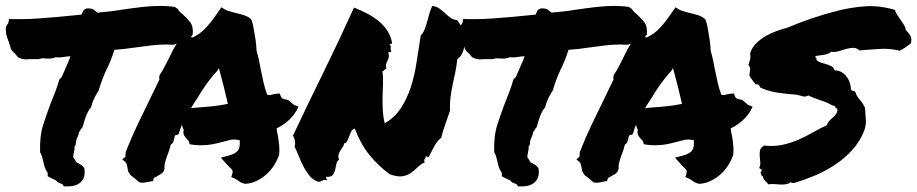

<svg xmlns="http://www.w3.org/2000/svg" viewBox="-20 -624 3181 666"><path d="M555.7 -469.7Q531.2 -469.7 502.9 -466.3Q474.6 -462.9 447.3 -459Q427.7 -456.1 409.7 -454.1Q391.6 -452.1 377 -451.2Q370.1 -429.7 363.3 -413.1Q356.4 -396.5 348.6 -380.9Q340.8 -364.3 334.5 -347.2Q328.1 -330.1 322.3 -310.5Q312.5 -294.9 306.2 -281.7Q299.8 -268.6 295.9 -252Q284.2 -237.3 278.3 -221.2Q272.5 -205.1 269.5 -193.4L265.6 -181.6Q259.8 -175.8 258.8 -172.4Q257.8 -168.9 253.9 -166Q252.9 -155.3 247.1 -144.5Q245.1 -139.6 244.1 -135.3Q243.2 -130.9 243.2 -128.9Q243.2 -119.1 238.3 -116.2Q239.3 -111.3 238.3 -106Q237.3 -100.6 236.3 -95.7Q233.4 -84 234.4 -77.1Q237.3 -73.2 239.7 -70.3Q242.2 -67.4 243.2 -62.5Q249 -58.6 252 -57.6Q255.9 -54.7 263.7 -50.8L272.5 -41Q277.3 -12.7 263.7 3.9Q249 22.5 213.9 22.5H202.1Q197.3 17.6 196.3 14.6Q188.5 11.7 183.6 9.8Q178.7 7.8 174.8 2Q162.1 -3.9 154.3 -7.8L145.5 -12.7Q145.5 -23.4 145.5 -24.4Q138.7 -33.2 135.3 -43.9Q131.8 -54.7 129.9 -65.4Q127.9 -74.2 125.5 -82Q123 -89.8 119.1 -95.7Q117.2 -152.3 129.9 -191.4Q142.6 -230.5 156.2 -266.6Q164.1 -286.1 171.9 -306.2Q179.7 -326.2 185.5 -347.7L194.3 -357.4Q201.2 -373 205.6 -383.3Q210 -393.6 214.8 -404.3Q217.8 -411.1 220.2 -417.5Q222.7 -423.8 224.6 -428.7Q218.8 -428.7 213.9 -428.2Q209 -427.7 204.1 -426.8Q198.2 -425.8 193.4 -425.3Q188.5 -424.8 183.6 -424.8Q176.8 -424.8 173.8 -425.8Q163.1 -420.9 150.4 -420.9H140.6Q137.7 -420.9 135.3 -421.4Q132.8 -421.9 130.9 -421.9Q121.1 -421.9 115.2 -418.9Q103.5 -418.9 92.8 -418.9H83Q81.1 -418.9 78.1 -418.5Q75.2 -418 73.2 -418Q66.4 -418 58.6 -419.4Q50.8 -420.9 42 -425.8Q30.3 -441.4 26.4 -442.4L17.6 -454.1Q16.6 -460 14.6 -465.3Q12.7 -470.7 10.7 -477.5Q6.8 -487.3 3.4 -498.5Q0 -509.8 0 -525.4Q1 -533.2 3.9 -537.1Q6.8 -541 8.8 -543.9L11.7 -558.6L24.4 -557.6H51.8Q83 -557.6 115.2 -560.1Q147.5 -562.5 181.6 -565.4Q201.2 -567.4 221.2 -569.3Q241.2 -571.3 262.7 -573.2Q266.6 -582 270.5 -589.8L280.3 -594.7Q297.9 -595.7 305.2 -590.3Q312.5 -585 317.4 -580.1Q338.9 -582 360.8 -584.5Q382.8 -586.9 405.3 -590.8Q438.5 -595.7 472.2 -599.6Q505.9 -603.5 537.1 -603.5Q550.8 -603.5 563.5 -602.5Q576.2 -601.6 586.9 -599.6L596.7 -592.8Q599.6 -586.9 605 -582Q610.4 -577.1 616.2 -572.3Q627.9 -561.5 639.6 -546.9Q651.4 -532.2 648.4 -503.9Q640.6 -492.2 636.7 -490.2L627.9 -478.5L618.2 -479.5Q612.3 -479.5 607.4 -478Q602.5 -476.6 597.7 -474.6Q593.8 -472.7 589.8 -471.2Q585.9 -469.7 581.1 -468.8Q572.3 -468.8 566.9 -469.2Q561.5 -469.7 555.7 -469.7Z M946.3 -82Q940.4 -65.4 929.2 -48.3Q918 -31.2 902.8 -18.1Q887.7 -4.9 869.1 3.9Q850.6 12.7 830.1 13.7Q817.4 10.7 813 7.3Q808.6 3.9 803.7 1Q800.8 -1 798.3 -2.4Q795.9 -3.9 793.9 -4.9L782.2 -9.8L786.1 -22.5Q788.1 -30.3 785.2 -34.7Q782.2 -39.1 773.4 -46.9Q770.5 -49.8 767.6 -52.7Q764.6 -55.7 762.7 -58.6L746.1 -77.1L772.5 -84Q796.9 -90.8 805.2 -101.6Q813.5 -112.3 811.5 -137.7Q792 -141.6 778.8 -138.7Q765.6 -135.7 752 -131.8Q734.4 -127 716.3 -123.5Q698.2 -120.1 676.8 -120.1Q668.9 -120.1 662.1 -120.6Q655.3 -121.1 647.5 -122.1L637.7 -124Q635.7 -134.8 633.8 -136.2Q631.8 -137.7 629.9 -139.6Q625 -144.5 619.6 -152.8Q614.3 -161.1 617.2 -173.8Q612.3 -182.6 611.3 -191.4Q605.5 -179.7 602.5 -167L598.6 -157.2L588.9 -155.3Q586.9 -154.3 585.9 -150.9Q585 -147.5 585 -145.5L580.1 -128.9Q578.1 -127 576.2 -125.5Q574.2 -124 572.3 -122.1Q570.3 -113.3 567.4 -104.5Q564.5 -95.7 561.5 -87.9Q556.6 -75.2 553.2 -63Q549.8 -50.8 550.8 -39.1L546.9 -28.3Q542 -22.5 536.1 -19Q530.3 -15.6 524.4 -12.7Q522.5 -10.7 519 -9.3Q515.6 -7.8 513.7 -6.8L510.7 3.9L499 5.9Q488.3 7.8 483.9 8.8Q479.5 9.8 473.6 9.8L463.9 8.8Q453.1 0 447.3 -5.4Q441.4 -10.7 433.6 -15.6Q424.8 -27.3 423.8 -33.2Q422.9 -39.1 421.9 -43.9Q419.9 -49.8 419.4 -53.7Q418.9 -57.6 417 -59.6L404.3 -71.3L415 -80.1L416 -96.7Q435.5 -146.5 457.5 -192.4Q479.5 -238.3 502.9 -286.1Q510.7 -301.8 518.1 -317.4Q525.4 -333 533.2 -348.6Q532.2 -351.6 532.2 -355.5Q532.2 -359.4 534.2 -364.3Q544.9 -380.9 551.8 -394Q558.6 -407.2 565.4 -420.9Q573.2 -437.5 581.5 -453.1Q589.8 -468.8 602.5 -485.4L618.2 -492.2Q621.1 -493.2 625 -494.6Q628.9 -496.1 633.8 -496.1L648.4 -494.1Q675.8 -506.8 696.3 -529.8Q716.8 -552.7 738.3 -585L748 -598.6L760.7 -590.8Q765.6 -587.9 774.4 -585.4Q783.2 -583 793 -580.1Q810.5 -576.2 826.2 -571.3Q841.8 -566.4 851.6 -556.6Q857.4 -541 858.4 -533.2Q859.4 -525.4 861.3 -517.6Q864.3 -501 866.7 -484.4Q869.1 -467.8 870.1 -447.3Q875 -430.7 878.4 -414.6Q881.8 -398.4 884.8 -381.8Q889.6 -358.4 894.5 -336.4Q899.4 -314.5 907.2 -294.9Q915 -294.9 917 -293.9Q921.9 -295.9 927.2 -296.9Q932.6 -297.9 939.5 -298.8L950.2 -299.8L954.1 -290Q955.1 -285.2 963.9 -280.3Q976.6 -279.3 982.4 -274.9Q988.3 -270.5 993.2 -265.6Q997.1 -261.7 1001 -259.8L1015.6 -253.9L1007.8 -239.3Q998 -221.7 980 -205.6Q961.9 -189.5 939.5 -178.7Q940.4 -172.9 940.9 -167.5Q941.4 -162.1 943.4 -156.2Q946.3 -139.6 948.2 -122.1Q950.2 -104.5 948.2 -85.9ZM664.1 -251Q693.4 -252.9 717.3 -255.4Q741.2 -257.8 770.5 -263.7Q763.7 -293 755.9 -324.7Q748 -356.4 739.3 -387.7L733.4 -377.9Q713.9 -357.4 695.8 -332Q677.7 -306.6 665 -284.2Q659.2 -275.4 653.3 -266.6Q647.5 -257.8 642.6 -249Q648.4 -250 653.8 -250Q659.2 -250 664.1 -251Z M1210.9 -177.7Q1202.1 -175.8 1198.2 -167.5Q1194.3 -159.2 1190.9 -150.4Q1187.5 -141.6 1184.1 -134.3Q1180.7 -127 1173.8 -127Q1172.9 -119.1 1168.5 -113.3Q1164.1 -107.4 1160.2 -101.1Q1156.2 -94.7 1154.3 -87.4Q1152.3 -80.1 1156.2 -70.3Q1148.4 -64.5 1146.5 -53.7Q1144.5 -43 1142.1 -33.2Q1139.6 -23.4 1133.8 -16.6Q1127.9 -9.8 1112.3 -10.7Q1109.4 -6.8 1111.3 -5.9Q1113.3 -4.9 1114.3 1Q1103.5 -1 1098.1 2.4Q1092.8 5.9 1085 6.8Q1066.4 1 1054.2 -13.7Q1042 -28.3 1032.7 -46.4Q1023.4 -64.5 1016.1 -83Q1008.8 -101.6 1002 -115.2Q1004.9 -126 1002.9 -136.2Q1001 -146.5 996.1 -153.3Q1043.9 -254.9 1100.6 -370.1Q1157.2 -485.4 1208 -597.7Q1230.5 -588.9 1252.4 -577.6Q1274.4 -566.4 1292.5 -551.8Q1310.5 -537.1 1323.2 -518.1Q1335.9 -499 1339.8 -475.6Q1337.9 -469.7 1335.4 -471.2Q1333 -472.7 1331.1 -469.7Q1335 -464.8 1335.4 -462.9Q1335.9 -460.9 1335.4 -459Q1335 -457 1335 -453.6Q1335 -450.2 1337.9 -444.3Q1334 -445.3 1332.5 -443.4Q1331.1 -441.4 1326.2 -443.4Q1330.1 -432.6 1328.6 -425.8Q1327.1 -418.9 1324.2 -413.6Q1321.3 -408.2 1319.3 -401.9Q1317.4 -395.5 1320.3 -385.7Q1317.4 -385.7 1315.9 -384.3Q1314.5 -382.8 1313.5 -381.3Q1312.5 -379.9 1311 -378.4Q1309.6 -377 1306.6 -377.9Q1309.6 -356.4 1308.6 -335Q1307.6 -313.5 1307.1 -291.5Q1306.6 -269.5 1307.6 -245.6Q1308.6 -221.7 1314.5 -196.3Q1349.6 -216.8 1370.6 -249Q1391.6 -281.2 1404.8 -321.3Q1418 -361.3 1424.8 -407.2Q1431.6 -453.1 1439.5 -501Q1448.2 -509.8 1453.1 -522.5Q1458 -535.2 1461.9 -549.3Q1465.8 -563.5 1469.7 -577.6Q1473.6 -591.8 1479.5 -603.5Q1494.1 -601.6 1504.4 -594.2Q1514.6 -586.9 1523.4 -578.6Q1532.2 -570.3 1542 -563Q1551.8 -555.7 1566.4 -553.7Q1578.1 -537.1 1587.9 -521.5Q1597.7 -505.9 1600.6 -488.3Q1595.7 -480.5 1593.3 -470.7Q1590.8 -460.9 1587.9 -451.2Q1585 -441.4 1580.1 -433.1Q1575.2 -424.8 1566.4 -418.9Q1563.5 -393.6 1559.1 -372.6Q1554.7 -351.6 1550.3 -331.1Q1545.9 -310.5 1543 -288.6Q1540 -266.6 1541 -240.2Q1533.2 -217.8 1524.4 -192.4Q1515.6 -167 1510.7 -146.5Q1495.1 -133.8 1486.3 -116.2Q1477.5 -98.6 1467.8 -81.1Q1463.9 -77.1 1462.9 -79.1Q1461.9 -81.1 1456.1 -82Q1457 -78.1 1456.1 -76.2Q1455.1 -74.2 1453.6 -72.8Q1452.1 -71.3 1451.7 -68.4Q1451.2 -65.4 1453.1 -60.5Q1439.5 -54.7 1428.7 -43.9Q1418 -33.2 1405.8 -24.4Q1393.6 -15.6 1376.5 -12.7Q1359.4 -9.8 1332 -19.5Q1292 -48.8 1261.2 -86.9Q1230.5 -125 1210.9 -177.7Z M2130.9 -469.7Q2106.4 -469.7 2078.1 -466.3Q2049.8 -462.9 2022.5 -459Q2002.9 -456.1 1984.9 -454.1Q1966.8 -452.1 1952.1 -451.2Q1945.3 -429.7 1938.5 -413.1Q1931.6 -396.5 1923.8 -380.9Q1916 -364.3 1909.7 -347.2Q1903.3 -330.1 1897.5 -310.5Q1887.7 -294.9 1881.3 -281.7Q1875 -268.6 1871.1 -252Q1859.4 -237.3 1853.5 -221.2Q1847.7 -205.1 1844.7 -193.4L1840.8 -181.6Q1835 -175.8 1834 -172.4Q1833 -168.9 1829.1 -166Q1828.1 -155.3 1822.3 -144.5Q1820.3 -139.6 1819.3 -135.3Q1818.4 -130.9 1818.4 -128.9Q1818.4 -119.1 1813.5 -116.2Q1814.5 -111.3 1813.5 -106Q1812.5 -100.6 1811.5 -95.7Q1808.6 -84 1809.6 -77.1Q1812.5 -73.2 1814.9 -70.3Q1817.4 -67.4 1818.4 -62.5Q1824.2 -58.6 1827.1 -57.6Q1831.1 -54.7 1838.9 -50.8L1847.7 -41Q1852.5 -12.7 1838.9 3.9Q1824.2 22.5 1789.1 22.5H1777.3Q1772.5 17.6 1771.5 14.6Q1763.7 11.7 1758.8 9.8Q1753.9 7.8 1750 2Q1737.3 -3.9 1729.5 -7.8L1720.7 -12.7Q1720.7 -23.4 1720.7 -24.4Q1713.9 -33.2 1710.4 -43.9Q1707 -54.7 1705.1 -65.4Q1703.1 -74.2 1700.7 -82Q1698.2 -89.8 1694.3 -95.7Q1692.4 -152.3 1705.1 -191.4Q1717.8 -230.5 1731.4 -266.6Q1739.3 -286.1 1747.1 -306.2Q1754.9 -326.2 1760.7 -347.7L1769.5 -357.4Q1776.4 -373 1780.8 -383.3Q1785.2 -393.6 1790 -404.3Q1793 -411.1 1795.4 -417.5Q1797.9 -423.8 1799.8 -428.7Q1793.9 -428.7 1789.1 -428.2Q1784.2 -427.7 1779.3 -426.8Q1773.4 -425.8 1768.6 -425.3Q1763.7 -424.8 1758.8 -424.8Q1752 -424.8 1749 -425.8Q1738.3 -420.9 1725.6 -420.9H1715.8Q1712.9 -420.9 1710.4 -421.4Q1708 -421.9 1706.1 -421.9Q1696.3 -421.9 1690.4 -418.9Q1678.7 -418.9 1668 -418.9H1658.2Q1656.2 -418.9 1653.3 -418.5Q1650.4 -418 1648.4 -418Q1641.6 -418 1633.8 -419.4Q1626 -420.9 1617.2 -425.8Q1605.5 -441.4 1601.6 -442.4L1592.8 -454.1Q1591.8 -460 1589.8 -465.3Q1587.9 -470.7 1585.9 -477.5Q1582 -487.3 1578.6 -498.5Q1575.2 -509.8 1575.2 -525.4Q1576.2 -533.2 1579.1 -537.1Q1582 -541 1584 -543.9L1586.9 -558.6L1599.6 -557.6H1627Q1658.2 -557.6 1690.4 -560.1Q1722.7 -562.5 1756.8 -565.4Q1776.4 -567.4 1796.4 -569.3Q1816.4 -571.3 1837.9 -573.2Q1841.8 -582 1845.7 -589.8L1855.5 -594.7Q1873 -595.7 1880.4 -590.3Q1887.7 -585 1892.6 -580.1Q1914.1 -582 1936 -584.5Q1958 -586.9 1980.5 -590.8Q2013.7 -595.7 2047.4 -599.6Q2081.1 -603.5 2112.3 -603.5Q2126 -603.5 2138.7 -602.5Q2151.4 -601.6 2162.1 -599.6L2171.9 -592.8Q2174.8 -586.9 2180.2 -582Q2185.5 -577.1 2191.4 -572.3Q2203.1 -561.5 2214.8 -546.9Q2226.6 -532.2 2223.6 -503.9Q2215.8 -492.2 2211.9 -490.2L2203.1 -478.5L2193.4 -479.5Q2187.5 -479.5 2182.6 -478Q2177.7 -476.6 2172.9 -474.6Q2168.9 -472.7 2165 -471.2Q2161.1 -469.7 2156.2 -468.8Q2147.5 -468.8 2142.1 -469.2Q2136.7 -469.7 2130.9 -469.7Z M2521.5 -82Q2515.6 -65.4 2504.4 -48.3Q2493.2 -31.2 2478 -18.1Q2462.9 -4.9 2444.3 3.9Q2425.8 12.7 2405.3 13.7Q2392.6 10.7 2388.2 7.3Q2383.8 3.9 2378.9 1Q2376 -1 2373.5 -2.4Q2371.1 -3.9 2369.1 -4.9L2357.4 -9.8L2361.3 -22.5Q2363.3 -30.3 2360.4 -34.7Q2357.4 -39.1 2348.6 -46.9Q2345.7 -49.8 2342.8 -52.7Q2339.8 -55.7 2337.9 -58.6L2321.3 -77.1L2347.7 -84Q2372.1 -90.8 2380.4 -101.6Q2388.7 -112.3 2386.7 -137.7Q2367.2 -141.6 2354 -138.7Q2340.8 -135.7 2327.1 -131.8Q2309.6 -127 2291.5 -123.5Q2273.4 -120.1 2252 -120.1Q2244.1 -120.1 2237.3 -120.6Q2230.5 -121.1 2222.7 -122.1L2212.9 -124Q2210.9 -134.8 2209 -136.2Q2207 -137.7 2205.1 -139.6Q2200.2 -144.5 2194.8 -152.8Q2189.5 -161.1 2192.4 -173.8Q2187.5 -182.6 2186.5 -191.4Q2180.7 -179.7 2177.7 -167L2173.8 -157.2L2164.1 -155.3Q2162.1 -154.3 2161.1 -150.9Q2160.2 -147.5 2160.2 -145.5L2155.3 -128.9Q2153.3 -127 2151.4 -125.5Q2149.4 -124 2147.5 -122.1Q2145.5 -113.3 2142.6 -104.5Q2139.6 -95.7 2136.7 -87.9Q2131.8 -75.2 2128.4 -63Q2125 -50.8 2126 -39.1L2122.1 -28.3Q2117.2 -22.5 2111.3 -19Q2105.5 -15.6 2099.6 -12.7Q2097.7 -10.7 2094.2 -9.3Q2090.8 -7.8 2088.9 -6.8L2085.9 3.9L2074.2 5.9Q2063.5 7.8 2059.1 8.8Q2054.7 9.8 2048.8 9.8L2039.1 8.8Q2028.3 0 2022.5 -5.4Q2016.6 -10.7 2008.8 -15.6Q2000 -27.3 1999 -33.2Q1998 -39.1 1997.1 -43.9Q1995.1 -49.8 1994.6 -53.7Q1994.1 -57.6 1992.2 -59.6L1979.5 -71.3L1990.2 -80.1L1991.2 -96.7Q2010.7 -146.5 2032.7 -192.4Q2054.7 -238.3 2078.1 -286.1Q2085.9 -301.8 2093.3 -317.4Q2100.6 -333 2108.4 -348.6Q2107.4 -351.6 2107.4 -355.5Q2107.4 -359.4 2109.4 -364.3Q2120.1 -380.9 2127 -394Q2133.8 -407.2 2140.6 -420.9Q2148.4 -437.5 2156.7 -453.1Q2165 -468.8 2177.7 -485.4L2193.4 -492.2Q2196.3 -493.2 2200.2 -494.6Q2204.1 -496.1 2209 -496.1L2223.6 -494.1Q2251 -506.8 2271.5 -529.8Q2292 -552.7 2313.5 -585L2323.2 -598.6L2335.9 -590.8Q2340.8 -587.9 2349.6 -585.4Q2358.4 -583 2368.2 -580.1Q2385.7 -576.2 2401.4 -571.3Q2417 -566.4 2426.8 -556.6Q2432.6 -541 2433.6 -533.2Q2434.6 -525.4 2436.5 -517.6Q2439.5 -501 2441.9 -484.4Q2444.3 -467.8 2445.3 -447.3Q2450.2 -430.7 2453.6 -414.6Q2457 -398.4 2460 -381.8Q2464.8 -358.4 2469.7 -336.4Q2474.6 -314.5 2482.4 -294.9Q2490.2 -294.9 2492.2 -293.9Q2497.1 -295.9 2502.4 -296.9Q2507.8 -297.9 2514.6 -298.8L2525.4 -299.8L2529.3 -290Q2530.3 -285.2 2539.1 -280.3Q2551.8 -279.3 2557.6 -274.9Q2563.5 -270.5 2568.4 -265.6Q2572.3 -261.7 2576.2 -259.8L2590.8 -253.9L2583 -239.3Q2573.2 -221.7 2555.2 -205.6Q2537.1 -189.5 2514.6 -178.7Q2515.6 -172.9 2516.1 -167.5Q2516.6 -162.1 2518.6 -156.2Q2521.5 -139.6 2523.4 -122.1Q2525.4 -104.5 2523.4 -85.9ZM2239.3 -251Q2268.6 -252.9 2292.5 -255.4Q2316.4 -257.8 2345.7 -263.7Q2338.9 -293 2331.1 -324.7Q2323.2 -356.4 2314.5 -387.7L2308.6 -377.9Q2289.1 -357.4 2271 -332Q2252.9 -306.6 2240.2 -284.2Q2234.4 -275.4 2228.5 -266.6Q2222.7 -257.8 2217.8 -249Q2223.6 -250 2229 -250Q2234.4 -250 2239.3 -251Z M2582 -439.5Q2588.9 -460 2604 -474.6Q2619.1 -489.3 2637.2 -499.5Q2655.3 -509.8 2674.8 -516.6Q2694.3 -523.4 2711.9 -528.3Q2751 -544.9 2795.4 -560.1Q2839.8 -575.2 2886.2 -586.9Q2932.6 -598.6 2981.4 -602.1Q3030.3 -605.5 3084 -589.8Q3086.9 -580.1 3092.8 -571.3Q3098.6 -562.5 3105 -553.7Q3111.3 -544.9 3116.2 -536.6Q3121.1 -528.3 3122.1 -519.5Q3131.8 -510.7 3137.7 -500.5Q3143.6 -490.2 3139.6 -473.6Q3129.9 -465.8 3120.6 -459.5Q3111.3 -453.1 3100.6 -448.2Q3064.5 -457 3027.3 -454.1Q2990.2 -451.2 2960.9 -449.2Q2952.1 -458 2939.9 -458Q2927.7 -458 2914.6 -454.1Q2901.4 -450.2 2888.2 -446.3Q2875 -442.4 2863.3 -444.3Q2853.5 -436.5 2839.4 -434.1Q2825.2 -431.6 2808.6 -429.7Q2807.6 -424.8 2810.5 -423.3Q2813.5 -421.9 2811.5 -417Q2817.4 -410.2 2826.7 -407.2Q2835.9 -404.3 2846.2 -401.4Q2856.4 -398.4 2864.3 -394Q2872.1 -389.6 2875 -379.9Q2889.6 -379.9 2900.4 -373Q2911.1 -366.2 2918 -356.4Q2924.8 -346.7 2928.2 -335.4Q2931.6 -324.2 2931.6 -315.4Q2934.6 -307.6 2938.5 -308.6Q2942.4 -309.6 2947.3 -304.7Q2950.2 -292 2961.9 -278.8Q2973.6 -265.6 2980.5 -250Q2982.4 -225.6 2983.4 -206.5Q2984.4 -187.5 2976.6 -168Q2961.9 -131.8 2936 -103.5Q2910.2 -75.2 2877.4 -53.2Q2844.7 -31.2 2807.6 -15.6Q2770.5 0 2735.4 10.7Q2731.4 9.8 2727.5 10.7Q2723.6 11.7 2725.6 5.9Q2717.8 12.7 2708.5 14.6Q2699.2 16.6 2688.5 16.1Q2677.7 15.6 2666.5 14.6Q2655.3 13.7 2645.5 15.6Q2638.7 8.8 2633.3 2.4Q2627.9 -3.9 2625 -13.7Q2620.1 -13.7 2620.6 -18.6Q2621.1 -23.4 2617.2 -23.4Q2623 -33.2 2622.6 -34.7Q2622.1 -36.1 2619.6 -37.1Q2617.2 -38.1 2615.2 -39.6Q2613.3 -41 2614.3 -43.9Q2618.2 -51.8 2617.2 -62Q2616.2 -72.3 2615.2 -83Q2614.3 -93.8 2616.7 -103.5Q2619.1 -113.3 2630.9 -119.1Q2664.1 -115.2 2693.8 -121.6Q2723.6 -127.9 2750 -139.6Q2776.4 -151.4 2800.3 -165Q2824.2 -178.7 2847.7 -189.5Q2850.6 -198.2 2856 -204.1Q2861.3 -210 2867.2 -214.8Q2873 -219.7 2877.9 -225.6Q2882.8 -231.4 2884.8 -240.2Q2885.7 -247.1 2881.3 -248.5Q2877 -250 2877 -255.9L2866.2 -258.8Q2847.7 -269.5 2824.2 -276.9Q2800.8 -284.2 2784.2 -293Q2773.4 -287.1 2764.2 -290Q2754.9 -293 2740.2 -295.9Q2707 -297.9 2676.3 -302.7Q2645.5 -307.6 2617.2 -320.3Q2615.2 -325.2 2612.3 -329.1Q2609.4 -333 2601.6 -331.1Q2595.7 -338.9 2589.8 -346.2Q2584 -353.5 2579.1 -362.3Q2581.1 -374 2582 -382.3Q2583 -390.6 2576.2 -398.4Q2580.1 -411.1 2582 -418.9Q2584 -426.8 2582 -439.5Z"/></svg>

Font: Permanent Marker
Style: Regular
Weight: 400
Designer: Font Diner, Inc
Foundry: Font Diner, Inc
Version: Version 1.001